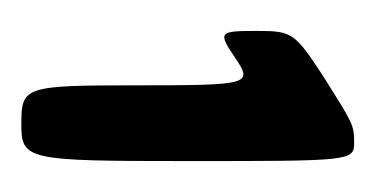

<svg xmlns="http://www.w3.org/2000/svg" viewBox="-106 -759 352 180"><g transform="rotate(90 70.0 -669.0)"><path d="M35 -714C59 -730 60 -727 60 -622C60 -516 61 -513 96 -513C130 -513 131 -517 131 -669C131 -821 131 -825 114 -825C97 -825 96 -824 53 -797C10 -769 9 -767 9 -733C9 -698 10 -697 35 -714Z"/></g></svg>

Font: Hussar Print
Style: Bold
Weight: 700
Foundry: Cannot Into Space Fonts
Version: Version 2.00